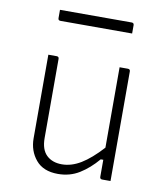

<svg xmlns="http://www.w3.org/2000/svg" viewBox="-84 -810 767 889"><g transform="rotate(10 300.0 -365.0)"><path d="M148 -526Q159 -526 159 -515V-143Q159 -89 186 -63Q213 -37 258 -37Q303 -37 347.5 -64Q392 -91 444 -148V-526H483Q494 -526 494 -515V0H455Q444 0 444 -11V-91H432Q393 -45 348.5 -17.5Q304 10 248 10Q179 10 144 -32Q109 -74 109 -133V-526ZM126 -740H463Q474 -740 474 -729V-690H137Q126 -690 126 -701Z"/></g></svg>

Font: Recursive Sn Lnr St Lt
Style: Regular
Weight: 300
Version: Version 1.079;hotconv 1.0.112;makeotfexe 2.5.65598; ttfautoh